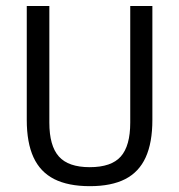

<svg xmlns="http://www.w3.org/2000/svg" viewBox="-20 -615 599 642"><path d="M280.5 7.5Q208 7.5 161.2 -16.2Q114.5 -40 92 -89Q69.5 -138 69.5 -214V-595H145V-205Q145 -127.5 176.8 -91.8Q208.5 -56 280 -56Q352.5 -56 384 -91.8Q415.5 -127.5 415.5 -205V-595H489.5V-214Q489.5 -138 467.2 -89Q445 -40 398.8 -16.2Q352.5 7.5 280.5 7.5Z"/></svg>

Font: Encode Sans SC Condensed
Style: Regular
Weight: 400
Width: 3
Designer: Multiple Designers
Foundry: Impallari Type
Version: Version 3.002